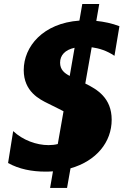

<svg xmlns="http://www.w3.org/2000/svg" viewBox="-20 -838 658 949"><path d="M545.8 -562.1 570.3 -708.5C533.4 -722.7 494 -730.8 456 -734.7L470.5 -818.2H386.7L372.5 -736.2C192.5 -723.4 97.3 -608 97.3 -491.5C97.3 -385.3 175.8 -346.9 217 -326.7L269.9 -300.4C277.7 -296.5 285.9 -292.6 294 -288L265.6 -126.1C251.8 -122.5 236.5 -120.7 220.2 -120.7C159.8 -120.7 93 -145.2 45.1 -190L19.9 -32.3C73.9 -2.1 137.8 10.3 204.9 10.3C217.7 10.3 229.8 9.9 241.8 8.9L227.6 90.9H311.4L328.5 -6C456.3 -42.3 532 -135.7 532 -246.1C532 -354.4 459.5 -396.7 401.6 -425.1L433.2 -604.4C469.8 -599.4 508.5 -587.4 545.8 -562.1ZM277 -528.1C277 -565 301.5 -591.6 348.7 -601.9L324.6 -462.7C298.7 -476.2 277 -493.3 277 -528.1Z"/></svg>

Font: TID UI
Style: Bold Italic
Weight: 700
Italic angle: -9.39999°
Designer: The TID Project Authors
Foundry: Bakken & Bæck
Version: Version 1.001;hotconv 1.0.109;makeotfexe 2.5.65596